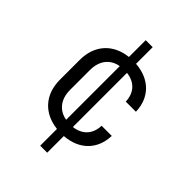

<svg xmlns="http://www.w3.org/2000/svg" viewBox="-234 -809 1068 1068"><g transform="rotate(45 300.0 -275.0)"><path d="M276 140H331V9C444 1 516 -71 519 -180H439C437 -112 397 -70 331 -62V-488C397 -480 437 -438 439 -370H519C516 -479 444 -551 331 -559V-690H276V-558C165 -546 94 -470 94 -353V-197C94 -80 165 -4 276 8ZM174 -197V-353C174 -428 213 -475 276 -486V-64C213 -75 174 -123 174 -197Z"/></g></svg>

Font: JetBrains Mono Light
Style: Regular
Weight: 336
Monospace: yes
Designer: Philipp Nurullin, Konstantin Bulenkov
Foundry: JetBrains
Version: Version 2.305